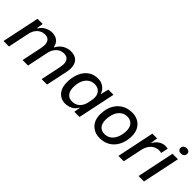

<svg xmlns="http://www.w3.org/2000/svg" viewBox="127 -1631 2557 2557"><g transform="rotate(45 1405.0 -353.0)"><path d="M17 0 128 -529H225L211 -437H217Q247 -485 294.5 -512Q342 -539 397 -539Q458 -539 498.5 -507Q539 -475 547 -417H555Q587 -479 639.5 -509Q692 -539 752 -539Q810 -539 849.5 -512.5Q889 -486 903 -433.5Q917 -381 901 -303L837 0H735L795 -287Q806 -339 800 -376Q794 -413 770.5 -433Q747 -453 703 -453Q663 -453 630 -434Q597 -415 574 -380.5Q551 -346 541 -300L479 0H376L436 -287Q447 -341 440.5 -377.5Q434 -414 411 -433.5Q388 -453 346 -453Q307 -453 274 -435Q241 -417 217 -383Q193 -349 183 -301L120 0Z M1185 10Q1140 10 1105 -7.5Q1070 -25 1045.5 -57Q1021 -89 1010 -133.5Q999 -178 1002 -233Q1007 -325 1039.5 -393.5Q1072 -462 1128.5 -500Q1185 -538 1262 -538Q1303 -538 1337 -523Q1371 -508 1395 -481.5Q1419 -455 1428 -419H1434L1462 -529H1559L1448 0H1350L1365 -87L1360 -88Q1334 -39 1287 -14.5Q1240 10 1185 10ZM1230 -75Q1274 -75 1306.5 -92.5Q1339 -110 1361.5 -143Q1384 -176 1393 -219L1403 -271Q1415 -325 1403.5 -366Q1392 -407 1361 -430Q1330 -453 1282 -453Q1230 -453 1192 -425.5Q1154 -398 1132.5 -350Q1111 -302 1109 -238Q1106 -188 1120 -151Q1134 -114 1162 -94.5Q1190 -75 1230 -75Z M1837 10Q1783 10 1740.5 -8.5Q1698 -27 1668.5 -61Q1639 -95 1626 -142.5Q1613 -190 1618 -248Q1623 -334 1659.5 -399.5Q1696 -465 1758.5 -502Q1821 -539 1904 -539Q1957 -539 1999.5 -520.5Q2042 -502 2071 -468.5Q2100 -435 2113 -387.5Q2126 -340 2121 -281Q2115 -195 2078.5 -129.5Q2042 -64 1980.5 -27Q1919 10 1837 10ZM1843 -74Q1896 -74 1935 -102.5Q1974 -131 1996.5 -182.5Q2019 -234 2022 -302Q2024 -338 2015.5 -366.5Q2007 -395 1990.5 -415Q1974 -435 1950.5 -445Q1927 -455 1897 -455Q1844 -455 1805 -427Q1766 -399 1744 -347.5Q1722 -296 1719 -227Q1718 -190 1726 -161Q1734 -132 1750 -113Q1766 -94 1790 -84Q1814 -74 1843 -74Z M2181 0 2291 -529H2381L2366 -431H2371Q2395 -480 2438.5 -508.5Q2482 -537 2532 -537Q2545 -537 2557 -535.5Q2569 -534 2577 -531L2555 -429Q2548 -433 2536.5 -434.5Q2525 -436 2512 -436Q2475 -436 2441 -419Q2407 -402 2381 -368Q2355 -334 2341 -280L2282 0Z M2560 0 2670 -529H2773L2662 0ZM2746 -610Q2720 -610 2705 -624Q2690 -638 2690 -660Q2690 -685 2707.5 -700.5Q2725 -716 2754 -716Q2780 -716 2795 -702.5Q2810 -689 2810 -666Q2810 -641 2792.5 -625.5Q2775 -610 2746 -610Z"/></g></svg>

Font: Mona Sans ExtraLight Medium
Style: Italic
Weight: 500
Italic angle: -11.6951°
Version: Version 2.000